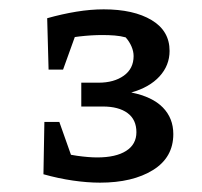

<svg xmlns="http://www.w3.org/2000/svg" viewBox="-20 -760 432 411"><path d="M73 -387 89 -437Q120 -430 145 -426.5Q170 -423 188 -423Q228 -423 250 -437Q272 -451 272 -477Q272 -504 253 -518Q234 -532 200 -532H154V-583H191Q224 -583 245 -598Q266 -613 266 -640Q266 -650 261.5 -660.5Q257 -671 249 -680Q238 -683 225.5 -684Q213 -685 199 -685Q176 -685 150 -682Q124 -679 97 -672L81 -721Q113 -730 143.5 -735Q174 -740 202 -740Q266 -740 304.5 -717Q343 -694 343 -651Q343 -620 321.5 -596.5Q300 -573 261 -562Q306 -553 328.5 -530Q351 -507 351 -473Q351 -423 307.5 -396Q264 -369 194 -369Q167 -369 136 -373.5Q105 -378 73 -387ZM75 -499H107L147 -386L73 -387ZM84 -611 81 -721 155 -722 115 -611Z"/></svg>

Font: Piazzolla Thin SemiBold
Style: Regular
Weight: 600
Version: Version 2.005